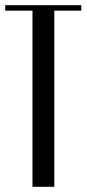

<svg xmlns="http://www.w3.org/2000/svg" viewBox="-22 -719 333 739"><path d="M291 -678H187V0H103V-678H-2V-699H291Z"/></svg>

Font: Moniqa SemBd Narrow Heading
Style: Regular
Weight: 600
Width: 4
Designer: Rajesh Rajput
Foundry: Rajesh Rajput
Version: Version 1.000